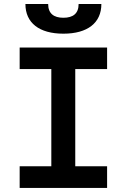

<svg xmlns="http://www.w3.org/2000/svg" viewBox="-20 -928 626 948"><path d="M77.1 0H508.8V-106.9H351.6V-586.9H508.8V-693.4H77.1V-586.9H233.4V-106.9H77.1ZM293 -761.7C412.1 -761.7 480.5 -814.9 480.5 -908.2H368.2C368.2 -861.3 340.8 -840.3 293 -840.3C245.6 -840.3 217.8 -861.3 217.8 -908.2H105.5C105.5 -814.9 173.8 -761.7 293 -761.7Z"/></svg>

Font: Cascadia Code NF SemiBold
Style: Regular
Weight: 600
Monospace: yes
Designer: Aaron Bell
Foundry: Saja Typeworks
Version: Version 2404.023